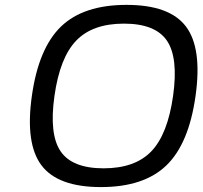

<svg xmlns="http://www.w3.org/2000/svg" viewBox="-20 -740 825 780"><path d="M390.1 20Q215.3 20 148.7 -68.1Q82 -156.2 109.4 -350.1Q136.7 -544.4 228 -632.3Q319.3 -720.2 494.1 -720.2Q668.9 -720.2 735.4 -632.3Q801.8 -544.4 774.4 -350.1Q747.1 -155.8 655.8 -67.9Q564.5 20 390.1 20ZM658 -575Q610.8 -644 483.4 -644Q356 -644 289.6 -575Q223.1 -505.9 201.2 -350.1Q179.2 -194.3 226.3 -125.2Q273.4 -56.2 400.9 -56.2Q528.3 -56.2 594.7 -125.2Q661.1 -194.3 683.1 -350.1Q705.1 -505.9 658 -575Z"/></svg>

Font: Fivo Sans
Style: Italic
Weight: 400
Designer: Alexander Slobzheninov
Foundry: Alexander Slobzheninov
Version: 1.0